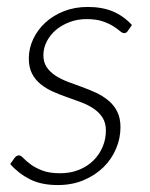

<svg xmlns="http://www.w3.org/2000/svg" viewBox="-20 -525 433 553"><path d="M348.5 -436.5Q344.5 -429.5 337.5 -429.5Q332.5 -429.5 325.2 -435.8Q318 -442 305.8 -449.8Q293.5 -457.5 275 -463.8Q256.5 -470 229 -470Q203.5 -470 180.8 -461.5Q158 -453 141.2 -438.8Q124.5 -424.5 114.8 -405.8Q105 -387 105 -366Q105 -345.5 114.5 -331.5Q124 -317.5 139.8 -307.2Q155.5 -297 175.2 -289.5Q195 -282 216 -274.5Q237 -267 256.8 -257.8Q276.5 -248.5 292.2 -235.5Q308 -222.5 317.5 -203.8Q327 -185 327 -158.5Q327 -126.5 314.2 -96.5Q301.5 -66.5 277.8 -43.2Q254 -20 220.8 -6Q187.5 8 146.5 8Q98.5 8 65.8 -8.8Q33 -25.5 9.5 -52.5L21.5 -69.5Q27 -77.5 35 -77.5Q40 -77.5 47.5 -69.5Q55 -61.5 68 -51.8Q81 -42 101.5 -34Q122 -26 153 -26Q183 -26 207.2 -35.8Q231.5 -45.5 248.8 -62.5Q266 -79.5 275.5 -101.8Q285 -124 285 -149Q285 -171 275.5 -186Q266 -201 250.2 -211.8Q234.5 -222.5 214.8 -230Q195 -237.5 174 -244.8Q153 -252 133.2 -260.8Q113.5 -269.5 97.8 -282Q82 -294.5 72.5 -312.5Q63 -330.5 63 -356.5Q63 -385.5 75.5 -412.2Q88 -439 110.5 -459.8Q133 -480.5 164.2 -492.8Q195.5 -505 232.5 -505Q274.5 -505 305.2 -492Q336 -479 360 -453Z"/></svg>

Font: Lato Light
Style: Italic
Weight: 300
Italic angle: -7°
Designer: Lukasz Dziedzic
Foundry: tyPoland Lukasz Dziedzic
Version: Version 2.007; 2014-02-27